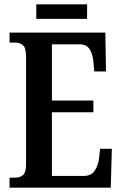

<svg xmlns="http://www.w3.org/2000/svg" viewBox="-20 -864 562 884"><path d="M24 0V-46H50Q74 -46 87 -59Q100 -72 100 -108V-601Q100 -645 85 -656.5Q70 -668 50 -668H24V-714H465L468 -535H414L410 -579Q407 -614 393 -637Q379 -660 345 -660H219V-401H410V-347H219V-54H366Q400 -54 416 -78Q432 -102 436 -135L441 -179H495L490 0ZM147 -777V-844H381V-777Z"/></svg>

Font: Noto Serif ExtraCondensed SemiBold
Style: Regular
Weight: 600
Width: 2
Designer: Monotype Design Team
Foundry: Monotype Imaging Inc.
Version: Version 2.015; ttfautohint (v1.8.4.7-5d5b)